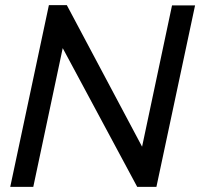

<svg xmlns="http://www.w3.org/2000/svg" viewBox="-20 -730 782 750"><path d="M171 -710H241L535 -157L652 -709H742L591 0H516L225 -542L110 0H20Z"/></svg>

Font: PTCRaleway Medium
Style: Italic
Weight: 500
Italic angle: -12°
Designer: Matt McInerney, Pablo Impallari, Rodrigo Fuenzalida
Foundry: Matt McInerney, Pablo Impallari, Rodrigo Fuenzalida
Version: Version 3.000g; ttfautohint (v1.5) -l 8 -r 28 -G 28 -x 14 -D